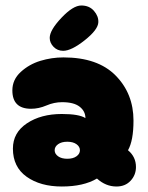

<svg xmlns="http://www.w3.org/2000/svg" viewBox="-20 -679 540 699"><path d="M205 0Q284 0 333 -29Q365 0 404 0Q436 0 455.5 -21Q475 -42 475 -71Q475 -108 446 -132Q466 -167 466 -240Q466 -338 401 -404Q336 -470 211 -470Q168 -470 127 -457.5Q86 -445 55.5 -417Q25 -389 25 -350Q25 -283 93 -283Q121 -283 149 -295Q177 -307 206 -307Q249 -307 270 -290.5Q291 -274 291 -249Q268 -264 205 -264Q129 -264 78 -230Q27 -196 27 -138Q27 -71 77 -35.5Q127 0 205 0ZM258.5 -110Q246 -101 225 -101Q204 -101 191.5 -110Q179 -119 179 -132Q179 -145 191.5 -154Q204 -163 225 -163Q246 -163 258.5 -154Q271 -145 271 -132Q271 -119 258.5 -110ZM210 -494Q240 -494 288.5 -532.5Q337 -571 338 -598Q339 -620 322 -639.5Q305 -659 276 -659Q246 -659 203.5 -614Q161 -569 161 -541Q161 -523 175 -508.5Q189 -494 210 -494Z"/></svg>

Font: Cherry Bomb
Style: Regular
Weight: 400
Designer: satsuyako
Foundry: satsuyako
Version: Version 4.0